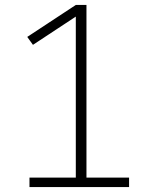

<svg xmlns="http://www.w3.org/2000/svg" viewBox="-20 -755 640 775"><path d="M99 0V-38H286V-688L113 -574L90 -606L286 -735H329V-38H501V0Z"/></svg>

Font: Iosevka SS04 XLt Ex
Style: Regular
Weight: 200
Width: 7
Monospace: yes
Designer: Belleve Invis
Foundry: Belleve Invis
Version: Version 19.0.0; ttfautohint (v1.8.4)